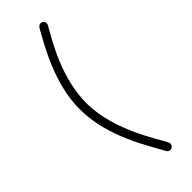

<svg xmlns="http://www.w3.org/2000/svg" viewBox="-233 -474 728 728"><g transform="rotate(-45 131.0 -110.0)"><path d="M86 -114C85 -251.4 162.8 -377.6 191.4 -427.9C197.9 -439.3 191.5 -450.1 182.4 -453.1C173.5 -456.1 164.8 -449.5 160.9 -442.4C135.7 -396 48.8 -255.4 52 -114C53.1 36.1 141.7 168.1 170.8 224.5C173.7 231.3 184.9 237.1 193.2 232.4C201.7 228.4 205.4 218.3 201.4 209.8C185 174.9 87 34.1 86 -114Z"/></g></svg>

Font: LetsTrace
Style: basic
Weight: 500
Version: Version 002.000